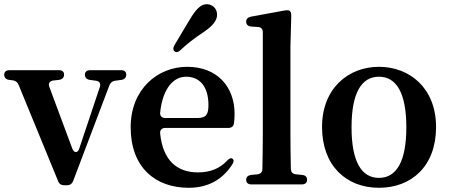

<svg xmlns="http://www.w3.org/2000/svg" viewBox="-29 -868 2129 911"><path d="M250 -535H16C0 -535 -9 -527 -9 -514C-9 -500 -1 -491 14 -489L31 -487C45 -485 54 -478 59 -466L247 -8C252 5 262 11 276 11H289C303 11 313 4 318 -9L490 -463C495 -476 504 -483 517 -485L547 -489C562 -491 570 -500 570 -514C570 -528 561 -535 545 -535H399C383 -535 374 -527 374 -514C374 -500 382 -491 397 -489L426 -485C443 -483 450 -472 445 -456L347 -163C340 -141 322 -141 314 -163L205 -456C199 -472 207 -484 224 -486L251 -489C266 -491 275 -500 275 -514C275 -528 266 -535 250 -535Z M866 23C955 23 1024 -13 1072 -86C1081 -100 1082 -109 1074 -115C1067 -120 1058 -116 1048 -105C1015 -70 971 -50 910 -50C813 -50 744 -105 731 -234C729 -251 739 -261 755 -261H1054C1069 -261 1079 -268 1081 -282C1083 -296 1084 -311 1084 -328C1084 -455 1003 -551 859 -551C720 -551 591 -446 591 -264C591 -75 707 23 866 23ZM731 -335C743 -447 793 -504 854 -504C922 -504 960 -453 960 -370C960 -325 950 -308 906 -308H755C739 -308 729 -318 731 -335ZM800 -624C808 -618 817 -620 828 -631C857 -658 890 -685 942 -719C979 -745 1001 -770 1001 -798C1001 -831 975 -848 953 -848C928 -848 908 -832 881 -791C848 -737 824 -696 799 -654C791 -640 792 -630 800 -624Z M1139 -15C1139 -1 1148 7 1164 7H1403C1419 7 1428 -1 1428 -15C1428 -29 1419 -37 1404 -38L1375 -41C1359 -43 1352 -51 1351 -66C1350 -121 1349 -181 1349 -232V-647L1353 -792C1353 -805 1351 -812 1346 -816C1341 -820 1332 -820 1320 -818L1162 -789C1147 -786 1139 -778 1139 -765C1139 -752 1148 -743 1163 -742L1194 -740C1210 -739 1218 -731 1218 -715V-232C1218 -182 1217 -122 1216 -67C1216 -52 1208 -43 1193 -41L1163 -38C1148 -36 1139 -29 1139 -15Z M1769 23C1923 23 2040 -79 2040 -265C2040 -451 1914 -551 1769 -551C1625 -551 1499 -450 1499 -265C1499 -82 1614 23 1769 23ZM1639 -264C1639 -425 1685 -504 1769 -504C1853 -504 1899 -425 1899 -264C1899 -103 1853 -24 1769 -24C1685 -24 1639 -103 1639 -264Z"/></svg>

Font: 寒蝉锦书宋Pro Soft
Style: Regular
Weight: 700
Designer: 寒蝉锦书宋{Warren} 思源宋体{Ryoko NISHIZUKA 西塚涼子 (kana & ideographs); Frank Grießhammer (Latin, Greek & Cyrillic); Wenlong ZHANG 
Foundry: Adobe & ChillType
Version: Version 2.000;Glyphs 3.1.1 (3135)